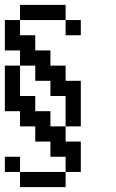

<svg xmlns="http://www.w3.org/2000/svg" viewBox="-20 -645 478 790"><path d="M250 -625H62.5V-562.5H250ZM312.5 -125V-312.5H250V-375H187.5V-437.5H125V-500H62.5V-562.5H0V-437.5H62.5V-375H125V-312.5H187.5V-250H250V-125ZM312.5 -500V-562.5H250V-500ZM312.5 62.5V-62.5H250V-125H187.5V-187.5H125V-250H62.5V-375H0V-187.5H62.5V-125H125V-62.5H187.5V0H250V62.5ZM62.5 0H0V62.5H62.5ZM250 62.5H62.5V125H250Z"/></svg>

Font: Chicago Kare
Style: Regular
Weight: 400
Designer: Duane King
Version: Version 1.001;hotconv 1.0.109;makeotfexe 2.5.65596